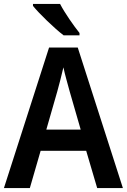

<svg xmlns="http://www.w3.org/2000/svg" viewBox="-20 -958 647 978"><path d="M286 -938H148V-928C178 -890 259 -812 304 -778H385V-790C356 -826 309 -893 286 -938ZM475 0H606L376 -716H230L0 0H132L187 -190H419ZM335 -492 391 -298H216L272 -493C279 -519 295 -578 303 -615C310 -580 326 -526 335 -492Z"/></svg>

Font: Noto Sans Gurmukhi SemiCondensed SemiBold
Style: Regular
Weight: 600
Width: 4
Designer: Jelle Bosma - Monotype Design Team
Foundry: Monotype Imaging Inc.
Version: Version 2.004